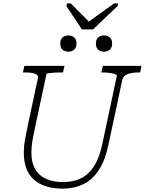

<svg xmlns="http://www.w3.org/2000/svg" viewBox="-20 -1100 858 1137"><path d="M465 -926H531L676 -1064L680 -1080H656L482 -955H523L399 -1080H377L373 -1064ZM189 -352Q180 -311 175 -283Q170 -255 168 -235Q166 -215 166 -196Q166 -151 179 -118Q192 -85 216.5 -64Q241 -43 275.5 -32.5Q310 -22 354 -22Q417 -22 462.5 -45.5Q508 -69 539 -119Q570 -169 586 -248L672 -651Q673 -657 660 -661.5Q647 -666 627.5 -668.5Q608 -671 589 -671H580L589 -710H818L810 -671H799Q762 -671 736 -661.5Q710 -652 704 -626L622 -242Q603 -151 565.5 -93.5Q528 -36 474 -9.5Q420 17 352 17Q298 17 255 4Q212 -9 182 -35Q152 -61 136.5 -101Q121 -141 121 -195Q121 -212 122.5 -232Q124 -252 129.5 -281Q135 -310 144 -354L204 -635Q208 -650 198 -657.5Q188 -665 170 -668Q152 -671 127 -671H116L124 -710H362L353 -671H344Q325 -671 304.5 -670Q284 -669 270 -667Q256 -665 255 -661ZM385 -794Q364 -794 350.5 -805.5Q337 -817 337 -842Q337 -867 350.5 -878.5Q364 -890 385 -890Q405 -890 419 -878.5Q433 -867 433 -842Q433 -817 419 -805.5Q405 -794 385 -794ZM596 -794Q575 -794 561.5 -805.5Q548 -817 548 -842Q548 -867 561.5 -878.5Q575 -890 596 -890Q616 -890 630 -878.5Q644 -867 644 -842Q644 -817 630 -805.5Q616 -794 596 -794Z"/></svg>

Font: Roboto Serif Thin
Style: Italic
Weight: 250
Italic angle: -10°
Version: Version 1.007